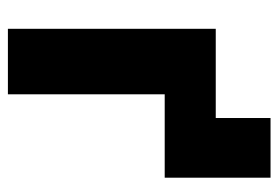

<svg xmlns="http://www.w3.org/2000/svg" viewBox="-132 -590 721 498"><g transform="rotate(90 229.0 -340.5)"><path d="M285.6 -539.1V-681.2H440.4V-539.1ZM440.4 -539.1V-406.7H224.1V0H54.2V-539.1Z"/></g></svg>

Font: Inter 18pt ExtraBold
Style: Regular
Weight: 800
Designer: Rasmus Andersson
Foundry: rsms
Version: Version 4.001;git-66647c0bb